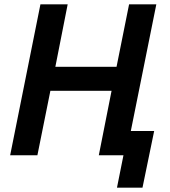

<svg xmlns="http://www.w3.org/2000/svg" viewBox="-20 -718 786 888"><path d="M521 150 551 0H437L496 -298H213L153 0H27L167 -698H293L236 -409H519L577 -698H703L585 -112H693L639 150Z"/></svg>

Font: IBM Plex Sans SemiBold
Style: Italic
Weight: 600
Italic angle: -11.31°
Designer: Mike Abbink, Paul van der Laan, Pieter van Rosmalen
Foundry: Bold Monday
Version: Version 3.201